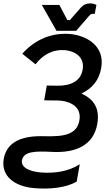

<svg xmlns="http://www.w3.org/2000/svg" viewBox="-49 -908 650 1129"><path d="M149 198C243 206 337 197 402 160L420 58C354 100 272 113 189 106C116 99 74 73 80 35C90 -18 157 -20 254 -15C394 -7 501 -52 523 -179C542 -285 487 -332 430 -358C493 -388 534 -436 546 -508C570 -641 455 -700 363 -708C254 -717 156 -675 82 -592L160 -530C206 -590 265 -619 335 -613C382 -608 451 -580 437 -498C425 -432 369 -403 288 -404L226 -405L211 -318L294 -317C341 -316 434 -293 418 -201C403 -115 326 -104 211 -107C90 -111 -8 -80 -27 26C-45 129 39 188 149 198ZM283 -727H399L477 -817C484 -824 491 -827 497 -827C500 -827 504 -827 508 -826L518 -879C506 -885 494 -888 480 -888C459 -888 441 -880 427 -864L362 -790H347L300 -879H197Z"/></svg>

Font: Fixel Text 20240404 Medium
Style: Italic
Weight: 500
Width: 4
Italic angle: -10°
Designer: AlfaBravo + MacPaw
Foundry: Kyrylo Tkachov, Marchela Mozhyna, Serhii Makarenko, Maria Weinstein, Zakhar Kryvoshyya
Version: Version 1.211;Glyphs 3.2 (3225)